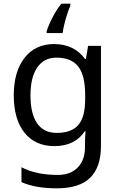

<svg xmlns="http://www.w3.org/2000/svg" viewBox="-20 -786 655 1046"><path d="M275 -546Q328 -546 370.5 -526Q413 -506 443 -465H448L460 -536H530V9Q530 124 471.5 182Q413 240 290 240Q172 240 97 206V125Q176 167 295 167Q364 167 403.5 126.5Q443 86 443 16V-5Q443 -17 444 -39.5Q445 -62 446 -71H442Q388 10 276 10Q172 10 113.5 -63Q55 -136 55 -267Q55 -395 113.5 -470.5Q172 -546 275 -546ZM287 -472Q220 -472 183 -418.5Q146 -365 146 -266Q146 -167 182 -114.5Q218 -62 289 -62Q370 -62 407 -105.5Q444 -149 444 -246V-267Q444 -376 406 -424Q368 -472 287 -472ZM363 -766V-754Q355 -737 346.5 -710.5Q338 -684 331 -656Q324 -628 321 -606H234V-615Q239 -633 251 -660Q263 -687 279.5 -715.5Q296 -744 314 -766Z"/></svg>

Font: Apis
Style: Regular
Weight: 400
Designer: Monotype Design Team
Foundry: Monotype Imaging Inc.
Version: Version 2.000; build 0001